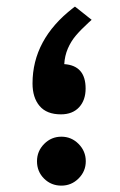

<svg xmlns="http://www.w3.org/2000/svg" viewBox="-20 -569 367 588"><path d="M93.3 -75.2Q93.3 -106 115.2 -128.2Q137.2 -150.4 168 -150.4Q198.7 -150.4 220.7 -128.2Q242.7 -106 242.7 -75.2Q242.7 -44.4 220.7 -22.5Q198.7 -0.5 168 -0.5Q136.7 -0.5 115 -22Q93.3 -43.5 93.3 -75.2ZM252 -500.5Q227.5 -478 212.4 -460.2Q197.3 -442.4 187.7 -420.2Q178.2 -397.9 176.8 -372.6Q242.2 -368.2 242.2 -297.9Q242.2 -262.2 222.2 -240.5Q202.1 -218.8 166.5 -218.8Q123 -218.8 101.3 -244.4Q79.6 -270 79.6 -313.5Q79.6 -448.2 203.6 -544.4L209.5 -548.8L215.3 -544.4L251.5 -515.6L260.7 -508.3Z"/></svg>

Font: Shabnam Medium FD
Style: Medium-FD
Weight: 500
Foundry: DejaVu fonts team - Redesigned by Saber Rastikerdar - Based on Vazir font
Version: Version 5.0.0